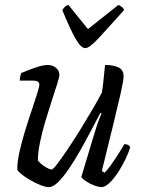

<svg xmlns="http://www.w3.org/2000/svg" viewBox="-20 -766 584 786"><path d="M181 0Q166 0 145 -8.5Q124 -17 102.5 -29.5Q81 -42 66.5 -54Q52 -66 51 -72Q50 -100 59 -141Q68 -182 81.5 -226.5Q95 -271 109 -312Q123 -353 132 -382Q141 -411 141 -420Q141 -436 116 -436H61Q61 -444 63 -453.5Q65 -463 67 -467Q95 -479 125.5 -489.5Q156 -500 176 -500Q195 -500 209 -488.5Q223 -477 223 -459Q223 -450 214 -422Q205 -394 192 -354Q179 -314 165.5 -269Q152 -224 143.5 -182Q135 -140 135 -109Q146 -95 164.5 -83.5Q183 -72 191 -72Q197 -72 214.5 -95Q232 -118 257 -155Q282 -192 308.5 -235Q335 -278 358.5 -318Q382 -358 397 -387Q401 -409 404 -441Q407 -473 410 -500Q444 -500 465 -490Q486 -480 486 -454Q486 -437 474 -384Q462 -331 442 -249.5Q422 -168 397 -66L408 -59Q418 -68 433 -89Q448 -110 463.5 -134Q479 -158 489 -176Q506 -176 513 -164Q507 -142 493.5 -114Q480 -86 463 -60Q446 -34 428 -17Q410 0 396 0Q383 0 364 -7.5Q345 -15 330.5 -25Q316 -35 313 -42L366 -218Q384 -278 396 -301L391 -304Q373 -270 351.5 -229Q330 -188 307 -147.5Q284 -107 261 -73.5Q238 -40 217.5 -20Q197 0 181 0ZM329 -569Q311 -569 288.5 -609Q266 -649 235 -725Q239 -731 244 -736.5Q249 -742 260 -746L340 -647L465 -746Q485 -736 488 -725Q421 -650 383.5 -609.5Q346 -569 329 -569Z"/></svg>

Font: Texturina Light
Style: Italic
Weight: 300
Italic angle: -11°
Designer: Guillermo Torres Carreño
Foundry: Omnibus-Type
Version: Version 1.002; ttfautohint (v1.8.3)